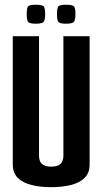

<svg xmlns="http://www.w3.org/2000/svg" viewBox="-20 -770 424 795"><path d="M191.4 5Q146.4 5 110.3 -4Q74.2 -13 53.6 -33.5Q32.9 -54 32.9 -89V-620H141.6V-123.5Q141.6 -112 145.9 -102.1Q150.3 -92.2 161.2 -86.2Q172.2 -80.1 191.4 -80.1Q212.2 -80.1 223.2 -86.2Q234.1 -92.2 238.3 -102.5Q242.5 -112.7 242.5 -123.5V-620H351.1V-89Q351.1 -54 330.3 -33.5Q309.5 -13 273.4 -4Q237.3 5 191.4 5ZM252.9 -671.8Q225.3 -671.8 220.7 -680.9Q216 -690 216 -710.9Q216 -734.1 220.7 -742.3Q225.3 -750.4 252.9 -750.4Q282.4 -750.4 287.4 -742.3Q292.4 -734.1 292.4 -710.9Q292.4 -690 287.1 -680.9Q281.8 -671.8 252.9 -671.8ZM127.9 -671.8Q100 -671.8 95.3 -680.9Q90.7 -690 90.7 -710.9Q90.7 -734.1 95.3 -742.3Q100 -750.4 127.9 -750.4Q157.1 -750.4 162 -742.3Q167 -734.1 167 -710.9Q167 -690 161.7 -680.9Q156.4 -671.8 127.9 -671.8Z"/></svg>

Font: Smooch Sans Thin
Style: Regular
Weight: 100
Designer: Robert E. Leuschke
Foundry: Robert E. Leuschke
Version: Version 1.010